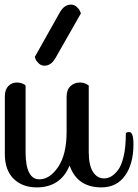

<svg xmlns="http://www.w3.org/2000/svg" viewBox="-20 -810 599 833"><path d="M526 -231Q527 -237 541 -237Q559 -237 559 -184Q559 -99 522.5 -48Q486 3 420 3Q315 3 282 -92Q243 3 139 3Q77 3 39 -34.5Q1 -72 1 -142V-391Q1 -421 16 -436.5Q31 -452 53 -452Q65 -452 74.5 -448.5Q84 -445 88 -442L91 -438V-151Q91 -32 151 -32Q196 -32 232.5 -86Q269 -140 269 -238V-391Q269 -421 286 -436.5Q303 -452 326 -452Q334 -452 340.5 -450.5Q347 -449 351.5 -447Q356 -445 359 -443Q362 -441 364 -440L365 -438V-151Q365 -94 383 -65Q401 -36 432 -36Q447 -36 461.5 -44Q476 -52 491.5 -71.5Q507 -91 516.5 -132Q526 -173 526 -231ZM331 -752 220 -557Q201 -525 173 -525Q159 -525 148.5 -534.5Q138 -544 134 -554L131 -563L240 -757Q259 -790 288 -790Q302 -790 312.5 -780.5Q323 -771 327 -762Z"/></svg>

Font: Sofia
Style: Regular
Weight: 400
Designer: Paula Nazal and Daniel Hernndez
Foundry: Paula Nazal, Daniel Hernndez
Version: Version 1.001